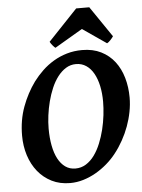

<svg xmlns="http://www.w3.org/2000/svg" viewBox="-58 -881 697 942"><g transform="rotate(-5 291.0 -410.5)"><path d="M444.8 -369.1Q444.8 -410.2 437.3 -445.8Q429.7 -481.4 415 -507.8Q400.4 -534.2 378.4 -549.1Q356.4 -564 328.1 -564Q300.8 -564 278.3 -550Q255.9 -536.1 237.8 -512.5Q219.7 -488.8 206.5 -458Q193.4 -427.2 184.6 -393.3Q175.8 -359.4 171.4 -325Q167 -290.5 167 -259.8Q167 -214.4 174.3 -176.3Q181.6 -138.2 196 -111.1Q210.4 -84 231.7 -68.8Q252.9 -53.7 281.2 -53.7Q310.1 -53.7 333.5 -68.4Q356.9 -83 375 -107.9Q393.1 -132.8 406.2 -165Q419.4 -197.3 428 -232.2Q436.5 -267.1 440.7 -302.7Q444.8 -338.4 444.8 -369.1ZM576.2 -377.9Q576.2 -343.3 569.3 -307.6Q562.5 -272 549.8 -237.3Q537.1 -202.6 519 -170.2Q501 -137.7 479 -109.9Q458.5 -83.5 432.1 -60.8Q405.8 -38.1 376.2 -21.2Q346.7 -4.4 314.5 5.4Q282.2 15.1 249.5 15.1Q198.7 15.1 158.9 -4.9Q119.1 -24.9 91.3 -59.3Q63.5 -93.8 48.8 -139.6Q34.2 -185.5 34.2 -236.8Q34.2 -313.5 58.1 -378.4Q82 -443.4 121.1 -497.1Q141.6 -524.4 167 -548.6Q192.4 -572.8 222.7 -590.8Q252.9 -608.9 288.3 -619.4Q323.7 -629.9 363.8 -629.9Q417 -629.9 457 -609.9Q497.1 -589.8 523.4 -555.4Q549.8 -521 563 -475.1Q576.2 -429.2 576.2 -377.9ZM521 -684.1Q514.2 -674.3 505.6 -665.3Q497.1 -656.2 489.3 -652.3L372.1 -732.9L234.9 -652.3Q230.5 -655.3 222.2 -664.8Q213.9 -674.3 209 -684.1L353 -835.9H417.5Z"/></g></svg>

Font: Gentium Book Basic
Style: Bold Italic
Weight: 700
Italic angle: -8°
Designer: J. Victor Gaultney and Annie Olsen
Foundry: SIL International
Version: Version 1.102; 2013; Maintenance release